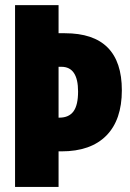

<svg xmlns="http://www.w3.org/2000/svg" viewBox="-20 -734 509 754"><path d="M210 -603.5H234.9Q458.5 -603.5 458.5 -379.4Q458.5 -263.2 397.5 -201.4Q336.4 -139.6 221.2 -139.6H210V0H39.1V-713.9H210ZM210 -471.7V-272H213.4Q250.5 -272 268.6 -296.6Q286.6 -321.3 286.6 -374.5Q286.6 -471.7 221.2 -471.7Z"/></svg>

Font: Open Sans Hebrew Condensed Extra Bold
Style: Regular
Weight: 800
Width: 3
Foundry: Ascender Corporation, Yanek Iontef
Version: Version 2.001;PS 002.001;hotconv 1.0.70;makeotf.lib2.5.58329